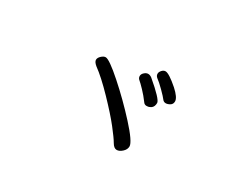

<svg xmlns="http://www.w3.org/2000/svg" viewBox="-75 -874 1150 952"><g transform="rotate(30 500.0 -397.5)"><path d="M636 -168Q620 -168 607 -190.5Q594 -213 557.5 -259.5Q521 -306 455 -374.5Q389 -443 342 -477Q324 -492 324 -504Q324 -516 336.5 -527.5Q349 -539 360 -539Q381 -539 459.5 -469.5Q538 -400 610.5 -320.5Q683 -241 683 -215Q683 -197 667 -182.5Q651 -168 636 -168ZM655 -431Q643 -431 636 -442Q617 -468 594 -492Q571 -516 561.5 -523.5Q552 -531 552 -543Q552 -554 562.5 -563.5Q573 -573 584 -573Q594 -573 605 -565Q694 -490 694 -470Q694 -449 681 -439Q677 -437 671.5 -434Q666 -431 655 -431ZM731 -490Q719 -490 711.5 -500.5Q704 -511 677 -538Q650 -565 632 -578Q623 -586 623 -597Q623 -607 632 -617Q641 -627 652 -627Q672 -627 727 -579Q767 -543 767 -521Q767 -505 754.5 -497.5Q742 -490 731 -490Z"/></g></svg>

Font: LXGW WenKai Lite Medium
Style: Regular
Weight: 500
Designer: LXGW / Fontworks Inc.
Foundry: LXGW / Fontworks Inc.
Version: Version 1.511; March 25, 2025